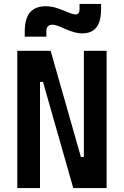

<svg xmlns="http://www.w3.org/2000/svg" viewBox="-20 -950 626 970"><path d="M350.1 0 197.3 -536.1H182.1V0H67.4V-693.4H235.8L388.7 -157.2H403.8V-693.4H518.6V0ZM105 -764.6V-789.1Q105 -855.5 131.3 -887Q157.7 -918.5 212.4 -918.5Q231.9 -918.5 251.5 -913.8Q271 -909.2 294.4 -899.4Q321.8 -888.2 336.9 -882.6Q352.1 -877 361.8 -877Q381.8 -877 381.8 -903.3V-930.2H490.7V-905.8Q490.7 -842.3 467.3 -811.8Q443.8 -781.2 394 -781.2Q359.9 -781.2 304.7 -805.7Q284.7 -814.9 270 -820.1Q255.4 -825.2 245.6 -825.2Q214.4 -825.2 214.4 -793.9V-764.6Z"/></svg>

Font: Cascadia Code SemiBold
Style: Regular
Weight: 600
Monospace: yes
Designer: Aaron Bell
Foundry: Saja Typeworks
Version: Version 2404.023; ttfautohint (v1.8.4)